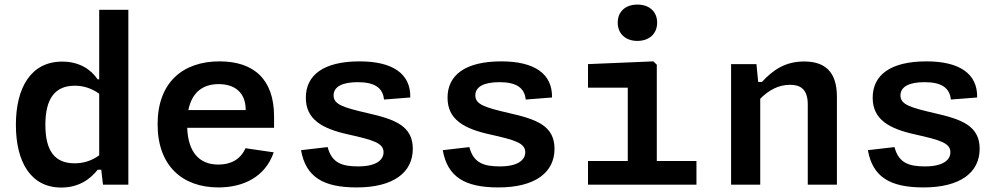

<svg xmlns="http://www.w3.org/2000/svg" viewBox="-20 -808 4380 840"><path d="M49.5 -262C49.5 -101 113.5 12.5 248 12.5C323.5 12.5 374 -23 407.5 -65.5H423L430.5 0H541.5V-765H414V-461H407C378.5 -503.5 328 -538.5 252 -538.5C115.5 -538.5 49.5 -424.5 49.5 -262ZM178.5 -262C178.5 -379 222.5 -433 307 -433C343 -433 379 -423 414 -398V-128.5C379.5 -103.5 343.5 -93.5 306.5 -93.5C221 -93.5 178.5 -146 178.5 -262Z M669.5 -264.5C669.5 -82 778.5 12 935.5 12C1042 12 1140 -32 1177.5 -141.5L1054 -159.5C1032 -110 989.5 -88 935.5 -88C850.5 -88 803 -143.5 799 -249H1179V-299C1179 -460 1091.5 -539.5 940.5 -539.5C780 -539.5 669.5 -447.5 669.5 -264.5ZM804 -326.5C820 -405.5 869 -440 936.5 -440C1006.5 -440 1055 -404 1055 -326.5Z M1553.5 -539.5C1394.5 -539.5 1318 -479 1318 -380.5C1318 -285 1390 -245 1503 -220C1612.5 -195.5 1658 -182.5 1658 -142C1658 -109 1627.5 -80 1547 -80C1477.5 -80 1431.5 -94.5 1413.5 -164.5L1297 -151C1318 -33 1394.5 12 1540.5 12C1701.5 12 1786 -53.5 1786 -157C1786 -257.5 1707.5 -286 1588.5 -313C1483 -337.5 1439.5 -350.5 1439.5 -390.5C1439.5 -429 1478 -448.5 1545 -448.5C1619.5 -448.5 1655 -423.5 1660 -372.5L1775 -381.5C1777.5 -486 1697 -539.5 1553.5 -539.5Z M2173.5 -539.5C2014.5 -539.5 1938 -479 1938 -380.5C1938 -285 2010 -245 2123 -220C2232.5 -195.5 2278 -182.5 2278 -142C2278 -109 2247.5 -80 2167 -80C2097.5 -80 2051.5 -94.5 2033.5 -164.5L1917 -151C1938 -33 2014.5 12 2160.5 12C2321.5 12 2406 -53.5 2406 -157C2406 -257.5 2327.5 -286 2208.5 -313C2103 -337.5 2059.5 -350.5 2059.5 -390.5C2059.5 -429 2098 -448.5 2165 -448.5C2239.5 -448.5 2275 -423.5 2280 -372.5L2395 -381.5C2397.5 -486 2317 -539.5 2173.5 -539.5Z M2552.5 0H3027V-103.5H2853.5V-525L2838.5 -539.5L2552.5 -527.5V-424.5H2726.5V-103.5H2552.5ZM2768.5 -629C2820 -629 2855 -660 2855 -709C2855 -758 2820 -788 2768.5 -788C2717.5 -788 2682.5 -758 2682.5 -709C2682.5 -660 2717.5 -629 2768.5 -629Z M3641.5 0V-384.5C3641.5 -493.5 3590 -539 3498 -539C3415 -539 3361.5 -501.5 3313.5 -449.5H3297L3289.5 -527.5H3178.5V0H3306V-376C3342.5 -413 3385.5 -437 3436.5 -437C3480.5 -437 3514 -419 3514 -351V0Z M4033.5 -539.5C3874.5 -539.5 3798 -479 3798 -380.5C3798 -285 3870 -245 3983 -220C4092.5 -195.5 4138 -182.5 4138 -142C4138 -109 4107.5 -80 4027 -80C3957.5 -80 3911.5 -94.5 3893.5 -164.5L3777 -151C3798 -33 3874.5 12 4020.5 12C4181.5 12 4266 -53.5 4266 -157C4266 -257.5 4187.5 -286 4068.5 -313C3963 -337.5 3919.5 -350.5 3919.5 -390.5C3919.5 -429 3958 -448.5 4025 -448.5C4099.5 -448.5 4135 -423.5 4140 -372.5L4255 -381.5C4257.5 -486 4177 -539.5 4033.5 -539.5Z"/></svg>

Font: Monaspace Neon SemiBold
Style: Regular
Weight: 600
Designer: Riley Cran & the Lettermatic Team
Foundry: Lettermatic
Version: Version 1.200 (Monaspace Neon)